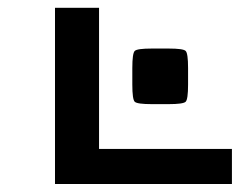

<svg xmlns="http://www.w3.org/2000/svg" viewBox="-20 -459 624 479"><path d="M227.1 -439.5V-87.4H558.6V0H117.2V-439.5ZM358.9 -199.2Q322.3 -199.2 316.2 -205.1Q310.1 -210.9 310.1 -248V-289.1Q310.1 -326.2 316.2 -332Q322.3 -337.9 358.9 -337.9H400.4Q437 -337.9 443.1 -332Q449.2 -326.2 449.2 -289.1V-248Q449.2 -210.9 443.1 -205.1Q437 -199.2 400.4 -199.2Z"/></svg>

Font: Squarish Sans CT
Style: RegularSC
Weight: 400
Version: Version 0.9